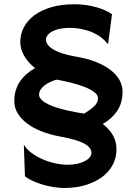

<svg xmlns="http://www.w3.org/2000/svg" viewBox="-20 -682 659 924"><path d="M96.2 16.1Q107.9 35.6 130.4 52.7Q152.8 69.8 181.4 82.8Q210 95.7 242.4 103.3Q274.9 110.8 306.2 110.8Q328.6 110.8 349.1 106.7Q369.6 102.5 385.5 94.7Q401.4 86.9 410.6 76.7Q419.9 66.4 419.9 53.7Q419.9 41 411.6 29.8Q403.3 18.6 385.3 8.8Q367.2 -1 338.6 -9.3Q310.1 -17.6 269.5 -24.9Q221.2 -33.7 180.7 -49.6Q140.1 -65.4 110.8 -87.4Q81.5 -109.4 65.2 -136.5Q48.8 -163.6 48.8 -195.3Q48.8 -223.6 55.9 -247.1Q63 -270.5 76.2 -290Q89.4 -309.6 107.7 -325.4Q126 -341.3 148.4 -354Q114.3 -381.8 95.9 -414.1Q77.6 -446.3 77.6 -480Q77.6 -518.1 95 -551Q112.3 -584 145.5 -608.6Q178.7 -633.3 227.5 -647.5Q276.4 -661.6 339.4 -661.6Q368.2 -661.6 395.3 -657.5Q422.4 -653.3 445.8 -646.7Q469.2 -640.1 488 -631.3Q506.8 -622.6 519 -613.3L500.5 -472.7L498 -471.2Q486.3 -486.8 468.5 -500.7Q450.7 -514.6 427.2 -525.1Q403.8 -535.6 375.2 -541.7Q346.7 -547.9 313.5 -547.9Q287.6 -547.9 266.8 -543.2Q246.1 -538.6 231.4 -530.8Q216.8 -522.9 209 -512.5Q201.2 -502 201.2 -490.7Q201.2 -478 210.7 -465.8Q220.2 -453.6 238.3 -443.1Q256.3 -432.6 282 -424.3Q307.6 -416 339.8 -410.6Q399.4 -400.9 442.9 -383.3Q486.3 -365.7 514.4 -343.3Q542.5 -320.8 556.2 -294.7Q569.8 -268.6 569.8 -241.7Q569.8 -187 544.2 -148.7Q518.6 -110.4 474.6 -85.4Q506.8 -60.5 523.7 -30.3Q540.5 0 540.5 35.2Q540.5 67.4 530.3 93.8Q520 120.1 502.4 140.9Q484.9 161.6 460.9 177Q437 192.4 409.4 202.6Q381.8 212.9 351.8 217.8Q321.8 222.7 292 222.7Q265.6 222.7 237.8 218.3Q210 213.9 184.1 206.1Q158.2 198.2 136.5 188.2Q114.7 178.2 100.1 166.5L94.7 17.1ZM168 -227.1Q168 -212.4 181.2 -200.4Q194.3 -188.5 215.1 -178.7Q235.8 -168.9 261.2 -161.6Q286.6 -154.3 310.8 -148.9Q335 -143.6 355.2 -140.1Q375.5 -136.7 385.7 -135.3Q400.9 -145.5 413.1 -154.1Q425.3 -162.6 433.8 -171.1Q442.4 -179.7 447 -188.7Q451.7 -197.8 451.7 -209.5Q451.7 -225.1 433.6 -238.8Q415.5 -252.4 387 -263.7Q358.4 -274.9 323 -283.7Q287.6 -292.5 253.4 -298.8Q237.8 -294.9 222.4 -287.8Q207 -280.8 194.8 -271.2Q182.6 -261.7 175.3 -250.5Q168 -239.3 168 -227.1Z"/></svg>

Font: Hammersmith One
Style: Regular
Weight: 400
Designer: Nicole Fally
Foundry: Nicole Fally
Version: Version 1.002